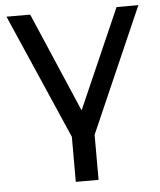

<svg xmlns="http://www.w3.org/2000/svg" viewBox="-52 -575 678 815"><g transform="rotate(-5 287.0 -168.0)"><path d="M335 2 568 -530H475L289 -106L107 -530H6L238 2V194H335Z"/></g></svg>

Font: ICO Headline
Style: Regular
Weight: 500
Designer: Julieta Ulanovsky
Foundry: Julieta Ulanovsky
Version: Version 7.200